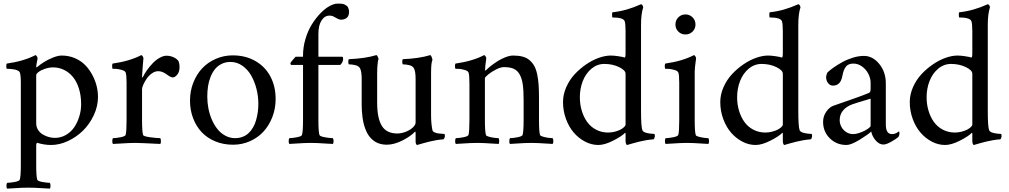

<svg xmlns="http://www.w3.org/2000/svg" viewBox="-20 -810 5700 1085"><path d="M15.6 -434.6Q15.6 -436.5 15.6 -438Q15.6 -446.8 18.1 -450.7Q114.7 -464.4 180.2 -498.5Q184.1 -498.5 188.2 -491.7Q192.4 -484.9 192.4 -480.5Q192.4 -477.5 190.2 -467.3Q188 -457 186.3 -447.5Q184.6 -438 184.6 -434.1Q184.6 -429.2 187 -429.2Q188 -429.2 190.4 -431.6Q206.5 -445.3 228.5 -459.2Q250.5 -473.1 279.1 -484.6Q307.6 -496.1 328.6 -496.1Q369.1 -496.1 403.6 -481.2Q438 -466.3 461.4 -442.1Q484.9 -418 501.5 -387Q518.1 -356 525.9 -324.5Q533.7 -293 533.7 -262.7Q533.7 -209.5 510 -158.9Q486.3 -108.4 449 -71.8Q411.6 -35.2 363.8 -12.9Q315.9 9.3 268.6 9.3Q229 9.3 189 -3.4Q184.6 2.4 184.6 11.2V121.1Q184.6 187 190.4 205.1Q192.4 213.4 219 218.3Q245.6 223.1 261.7 223.1Q265.1 227.5 265.4 239.5Q265.6 251.5 261.7 255.9Q246.1 255.4 221.7 253.7Q197.3 252 178.7 251.2Q160.2 250.5 140.4 250.5Q120.6 250.5 102.3 251.2Q84 252 60.1 253.7Q36.1 255.4 20.5 255.9Q16.1 251.5 16.4 239.5Q16.6 227.5 20.5 223.1Q36.6 223.1 63 218.3Q89.4 213.4 91.8 205.1Q97.7 187 97.7 121.1V-342.3Q97.7 -387.2 91.8 -400.9Q88.9 -407.7 78.4 -412.4Q67.9 -417 54.2 -418.7Q40.5 -420.4 32.2 -420.9Q23.9 -421.4 18.1 -421.4Q16.1 -423.3 15.6 -434.6ZM184.6 -113.3Q184.6 -92.3 195.3 -75.7Q206.1 -59.1 222.7 -49.6Q239.3 -40 256.6 -35.4Q273.9 -30.8 290 -30.8Q323.7 -30.8 352.5 -47.4Q381.3 -64 399.7 -91.3Q418 -118.7 428.2 -152.3Q438.5 -186 438.5 -220.7Q438.5 -270 425.8 -310.1Q413.1 -350.1 391.4 -376Q369.6 -401.9 341.1 -415.5Q312.5 -429.2 279.8 -429.2Q257.8 -429.2 235.1 -421.6Q212.4 -414.1 198.5 -403.6Q184.6 -393.1 184.6 -385.3Z M613.8 -434.6Q613.8 -436 613.8 -438Q613.8 -446.8 616.2 -450.7Q712.9 -464.4 778.3 -498.5Q782.2 -498.5 786.4 -491.7Q790.5 -484.9 790.5 -480.5Q789.6 -473.6 786.1 -429.2Q782.7 -384.8 782.7 -376Q782.7 -373 784.4 -372.8Q786.1 -372.6 787.1 -374Q795.9 -392.6 810.5 -413.3Q825.2 -434.1 843 -452.6Q860.8 -471.2 881.8 -483.2Q902.8 -495.1 920.9 -495.1Q942.9 -495.1 962.6 -485.6Q982.4 -476.1 989.7 -462.4Q994.6 -448.7 994.6 -431.6Q994.6 -403.8 981.7 -388.2Q968.8 -372.6 957 -372.6Q951.7 -372.6 945.6 -375Q939.5 -377.4 935.3 -380.4Q931.2 -383.3 924.6 -387.7Q918 -392.1 915 -394Q895 -407.7 873.5 -407.7Q856 -407.7 838.6 -395.5Q821.3 -383.3 809.6 -366.5Q797.9 -349.6 790.3 -332.8Q782.7 -315.9 782.7 -305.7V-131.3Q782.7 -65.9 788.6 -47.4Q790.5 -39.6 828.4 -34.4Q866.2 -29.3 885.7 -29.3Q889.2 -24.9 889.4 -12.9Q889.6 -1 885.7 3.4Q769.5 -2.4 745.1 -2.4Q725.6 -2.4 705.8 -1.5Q686 -0.5 659.4 1.2Q632.8 2.9 618.7 3.4Q614.3 -1 614.5 -12.9Q614.7 -24.9 618.7 -29.3Q634.8 -29.3 661.1 -34.4Q687.5 -39.6 689.9 -47.4Q695.3 -65.9 695.3 -131.3V-342.3Q695.3 -387.2 689.9 -400.9Q686 -409.7 668 -414.8Q649.9 -419.9 637.7 -420.7Q625.5 -421.4 616.2 -421.4Q614.3 -422.9 613.8 -434.6Z M1053.7 -241.2Q1053.7 -295.4 1072.3 -342.8Q1090.8 -390.1 1122.8 -424.1Q1154.8 -458 1199.7 -477.5Q1244.6 -497.1 1294.9 -497.1Q1368.2 -497.1 1423.8 -464.8Q1479.5 -432.6 1508.5 -377Q1537.6 -321.3 1537.6 -250.5Q1537.6 -196.3 1519 -148.4Q1500.5 -100.6 1468.8 -66.2Q1437 -31.7 1392.3 -12Q1347.7 7.8 1297.4 7.8Q1242.2 7.8 1196.3 -11.2Q1150.4 -30.3 1119.4 -63.5Q1088.4 -96.7 1071 -142.6Q1053.7 -188.5 1053.7 -241.2ZM1151.4 -264.2Q1151.4 -230.5 1157.7 -197.3Q1164.1 -164.1 1177.2 -133.8Q1190.4 -103.5 1209 -80.3Q1227.5 -57.1 1253.4 -43.2Q1279.3 -29.3 1308.6 -29.3Q1332 -29.3 1351.8 -37.1Q1371.6 -44.9 1385.7 -58.6Q1399.9 -72.3 1410.4 -90.6Q1420.9 -108.9 1427.2 -131.1Q1433.6 -153.3 1436.8 -176.5Q1439.9 -199.7 1439.9 -224.1Q1439.9 -266.1 1429.4 -307.6Q1418.9 -349.1 1399.4 -383.3Q1379.9 -417.5 1349.4 -438.7Q1318.8 -460 1282.7 -460Q1254.4 -460 1231.9 -448.7Q1209.5 -437.5 1194.6 -418.9Q1179.7 -400.4 1169.7 -375Q1159.7 -349.6 1155.5 -322Q1151.4 -294.4 1151.4 -264.2Z M1615.2 -29.3Q1631.3 -29.3 1658 -34.4Q1684.6 -39.6 1686.5 -47.4Q1692.4 -65.9 1692.4 -131.3V-442.9H1626.5Q1625 -442.9 1623.5 -444.8Q1622.1 -446.8 1621.6 -449Q1621.1 -451.2 1621.1 -453.1Q1621.1 -455.1 1628.4 -464.1Q1635.7 -473.1 1642.3 -480.5Q1648.9 -487.8 1650.4 -489.3H1692.4V-491.7V-496.1Q1692.4 -543.5 1706.1 -589.6Q1719.7 -635.7 1741.5 -670.9Q1763.2 -706.1 1789.3 -733.4Q1815.4 -760.7 1841.3 -775.1Q1867.2 -789.6 1888.2 -789.6Q1912.1 -789.6 1919.9 -787.4Q1927.7 -785.2 1941.4 -775.9Q1945.3 -772.5 1949 -762.5Q1952.6 -752.4 1952.6 -744.1Q1952.6 -730 1948 -720.2Q1943.4 -710.4 1935.5 -706.3Q1927.7 -702.1 1921.1 -700.4Q1914.6 -698.7 1907.7 -698.7Q1905.3 -698.7 1903.1 -699.2Q1900.9 -699.7 1899.4 -700Q1897.9 -700.2 1895.3 -701.2Q1892.6 -702.1 1891.4 -702.6Q1890.1 -703.1 1887.2 -704.6Q1884.3 -706.1 1883.5 -706.5Q1882.8 -707 1879.2 -709Q1875.5 -710.9 1874.5 -711.4Q1868.2 -714.8 1866 -716.1Q1863.8 -717.3 1859.4 -719Q1855 -720.7 1851.1 -721.2Q1847.2 -721.7 1841.8 -721.7Q1814 -721.7 1796.4 -693.4Q1779.3 -666.5 1779.3 -618.2Q1779.3 -616.7 1779.3 -615.2V-489.3H1913.1Q1915 -489.3 1916.3 -488.5Q1917.5 -487.8 1918 -485.6Q1918.5 -483.4 1918.7 -481.9Q1918.9 -480.5 1918.9 -477.1Q1918.9 -459 1902.8 -442.9H1779.3V-131.3Q1779.3 -65.9 1785.2 -47.4Q1787.1 -39.6 1815.7 -34.4Q1844.2 -29.3 1860.8 -29.3Q1864.7 -24.9 1865 -12.9Q1865.2 -1 1860.8 3.4Q1846.7 2.9 1820.3 1.2Q1793.9 -0.5 1774.4 -1.5Q1754.9 -2.4 1735.4 -2.4Q1715.8 -2.4 1697.3 -1.5Q1678.7 -0.5 1654.8 1Q1630.9 2.4 1615.2 3.4Q1611.3 -0.5 1611.3 -11.7Q1611.3 -24.4 1615.2 -29.3Z M1948.2 -461.9Q1948.2 -471.7 1951.2 -475.6Q2044.4 -479.5 2106.4 -498.5Q2110.4 -498.5 2114.7 -489.7Q2119.1 -481 2119.1 -475.6Q2116.7 -471.2 2115 -459Q2113.3 -446.8 2112.3 -430.4Q2111.3 -414.1 2111.3 -397.5V-349.1V-231Q2111.3 -140.6 2138.2 -98.1Q2165 -55.7 2224.6 -55.7Q2248.5 -55.7 2273.2 -65.4Q2297.9 -75.2 2313.2 -89.8Q2328.6 -104.5 2328.6 -117.7V-362.3Q2328.6 -406.7 2319.3 -423.8Q2312 -437 2293.2 -441.7Q2274.4 -446.3 2256.3 -446.3Q2253.4 -449.2 2253.2 -460.2Q2252.9 -471.2 2256.3 -475.6Q2349.1 -479.5 2411.1 -498.5Q2414.1 -498.5 2417 -492.9Q2419.9 -487.3 2421.9 -480.7Q2423.8 -474.1 2423.8 -471.2Q2416 -455.6 2416 -397.5V-345.7V-159.7Q2416 -110.8 2423.8 -73.7Q2425.8 -66.4 2436.3 -61.8Q2446.8 -57.1 2458 -55.9Q2469.2 -54.7 2479.7 -54Q2490.2 -53.2 2490.7 -53.2Q2494.1 -51.8 2494.1 -41Q2494.1 -39.1 2493.2 -35.2Q2492.2 -31.2 2489.7 -26.9Q2487.3 -22.5 2484.9 -22.5Q2468.3 -21.5 2447.3 -18.1Q2426.3 -14.6 2407.7 -10Q2389.2 -5.4 2373.3 -1Q2357.4 3.4 2347.7 6.3L2337.9 9.3Q2333.5 9.3 2331.1 3.4Q2328.6 -2.4 2328.6 -9.3V-61L2326.2 -66.9Q2300.3 -39.1 2253.2 -15.6Q2206.1 7.8 2165.5 7.8Q2146 7.8 2129.2 3.2Q2112.3 -1.5 2099.4 -9.5Q2086.4 -17.6 2075.4 -29.3Q2064.5 -41 2056.9 -54.7Q2049.3 -68.4 2043.5 -84.5Q2037.6 -100.6 2033.9 -116.7Q2030.3 -132.8 2028.1 -150.9Q2025.9 -168.9 2024.9 -184.8Q2023.9 -200.7 2023.9 -217.3V-362.3Q2023.9 -406.7 2014.6 -423.8Q2007.3 -437 1988.5 -441.7Q1969.7 -446.3 1951.2 -446.3Q1948.2 -449.7 1948.2 -461.9Z M2551.3 -434.6Q2551.3 -436 2551.3 -438Q2551.3 -446.8 2553.7 -450.7Q2650.4 -464.4 2715.8 -498.5Q2719.7 -498.5 2723.9 -491.7Q2728 -484.9 2728 -480.5Q2721.2 -432.6 2721.2 -415.5Q2721.2 -411.1 2723.6 -411.1Q2724.6 -411.1 2727.1 -413.6Q2736.3 -423.8 2753.2 -437Q2770 -450.2 2791.3 -463.9Q2812.5 -477.5 2836.7 -486.8Q2860.8 -496.1 2879.9 -496.1Q2910.6 -496.1 2933.3 -490Q2956.1 -483.9 2972.2 -470.2Q2988.3 -456.5 2998.8 -438Q3009.3 -419.4 3015.4 -391.1Q3021.5 -362.8 3023.7 -331.1Q3025.9 -299.3 3025.9 -255.9V-131.3Q3025.9 -65.9 3031.7 -47.4Q3033.2 -42 3048.6 -37.6Q3064 -33.2 3079.1 -31.2Q3094.2 -29.3 3103 -29.3Q3106.9 -24.4 3106.9 -11.7Q3106.9 -1 3103 3.4Q3087.4 2.4 3063.2 1Q3039.1 -0.5 3020.3 -1.5Q3001.5 -2.4 2981.7 -2.4Q2961.9 -2.4 2943.6 -1.5Q2925.3 -0.5 2901.4 1Q2877.4 2.4 2861.8 3.4Q2857.9 -1 2858.2 -12.9Q2858.4 -24.9 2861.8 -29.3Q2877.9 -29.3 2904.5 -34.4Q2931.2 -39.6 2933.1 -47.4Q2939 -65.9 2939 -131.3V-244.6Q2939 -299.3 2934.1 -333.3Q2929.2 -367.2 2916.3 -389.9Q2903.3 -412.6 2882.3 -421.6Q2861.3 -430.7 2827.6 -430.7Q2808.6 -430.7 2782.2 -417Q2755.9 -403.3 2738 -388.4Q2720.2 -373.5 2720.2 -368.2V-131.3Q2720.2 -65.9 2726.1 -47.4Q2726.6 -44.4 2731.2 -41.7Q2735.8 -39.1 2742.7 -37.4Q2749.5 -35.6 2757.6 -33.9Q2765.6 -32.2 2773.4 -31.2Q2781.2 -30.3 2787.4 -29.8Q2793.5 -29.3 2797.4 -29.3Q2800.8 -24.9 2801 -12.9Q2801.3 -1 2797.4 3.4Q2781.7 2.4 2757.3 1Q2732.9 -0.5 2714.4 -1.5Q2695.8 -2.4 2676 -2.4Q2656.2 -2.4 2637.9 -1.5Q2619.6 -0.5 2595.7 1Q2571.8 2.4 2556.2 3.4Q2551.8 -1 2552 -12.9Q2552.2 -24.9 2556.2 -29.3Q2572.3 -29.3 2598.6 -34.4Q2625 -39.6 2627.4 -47.4Q2632.8 -65.9 2632.8 -131.3V-337.4Q2632.8 -387.2 2627.4 -400.9Q2623.5 -409.7 2605.5 -414.8Q2587.4 -419.9 2575.2 -420.7Q2563 -421.4 2553.7 -421.4Q2551.8 -422.9 2551.3 -434.6Z M3161.6 -233.4Q3161.6 -275.9 3179.9 -317.4Q3198.2 -358.9 3227.5 -390.4Q3256.8 -421.9 3292.5 -446.3Q3328.1 -470.7 3364.5 -483.4Q3400.9 -496.1 3431.6 -496.1Q3448.7 -496.1 3474.9 -492.2Q3501 -488.3 3509.8 -484.9Q3515.1 -484.9 3515.1 -508.8V-632.3Q3515.1 -677.2 3509.8 -690.9Q3501 -711.4 3440.4 -711.4Q3439.9 -711.4 3439.2 -718.5Q3438.5 -725.6 3439 -732.9Q3439.5 -740.2 3441.9 -740.7Q3519.5 -748.5 3602.5 -786.1Q3606.9 -786.1 3610.8 -780Q3614.7 -773.9 3614.7 -768.1Q3602.5 -731.4 3602.5 -669.4V-184.6Q3602.5 -92.3 3610.4 -73.7Q3612.3 -69.3 3616.7 -66.2Q3621.1 -63 3627 -61Q3632.8 -59.1 3639.4 -57.6Q3646 -56.2 3652.3 -55.4Q3658.7 -54.7 3664.1 -54.2Q3669.4 -53.7 3673.1 -53.5Q3676.8 -53.2 3677.2 -53.2Q3680.7 -51.8 3680.7 -39.6Q3680.7 -36.6 3678 -29.5Q3675.3 -22.5 3671.4 -22.5Q3655.3 -21.5 3634 -18.1Q3612.8 -14.6 3594.2 -10Q3575.7 -5.4 3559.8 -1Q3543.9 3.4 3534.2 6.3L3524.4 9.3Q3520 9.3 3517.6 2.2Q3515.1 -4.9 3515.1 -12.7V-52.2Q3515.1 -59.6 3513.2 -59.6Q3512.7 -59.6 3511.7 -59.1Q3495.1 -41 3446.3 -15.9Q3397.5 9.3 3361.3 9.3Q3322.8 9.3 3286.6 -9.5Q3250.5 -28.3 3222.9 -60.1Q3195.3 -91.8 3178.5 -137.5Q3161.6 -183.1 3161.6 -233.4ZM3256.8 -260.7Q3256.8 -220.2 3267.6 -184.3Q3278.3 -148.4 3298.1 -120.8Q3317.9 -93.3 3348.6 -77.1Q3379.4 -61 3416.5 -61Q3435.1 -61 3453.6 -65.7Q3472.2 -70.3 3485.4 -77.1Q3498.5 -84 3506.8 -91.8Q3515.1 -99.6 3515.1 -106.4V-393.1Q3515.1 -413.1 3478.3 -430.9Q3441.4 -448.7 3395 -448.7Q3354 -448.7 3321.8 -421.4Q3289.6 -394 3273.2 -351.6Q3256.8 -309.1 3256.8 -260.7Z M3736.8 -434.6Q3736.8 -436 3736.8 -438Q3736.8 -446.8 3739.3 -450.7Q3835.9 -464.4 3901.4 -498.5Q3905.3 -498.5 3909.4 -491.7Q3913.6 -484.9 3913.6 -480.5Q3905.8 -424.8 3905.8 -405.8V-368.2V-131.3Q3905.8 -65.9 3911.6 -47.4Q3912.1 -44.4 3916.7 -41.7Q3921.4 -39.1 3928.2 -37.4Q3935.1 -35.6 3943.1 -33.9Q3951.2 -32.2 3959 -31.2Q3966.8 -30.3 3972.9 -29.8Q3979 -29.3 3982.9 -29.3Q3986.8 -24.4 3986.8 -11.7Q3986.8 -1 3982.9 3.4Q3967.3 2.4 3942.9 1Q3918.5 -0.5 3899.9 -1.5Q3881.3 -2.4 3861.6 -2.4Q3841.8 -2.4 3823.5 -1.5Q3805.2 -0.5 3781.2 1Q3757.3 2.4 3741.7 3.4Q3737.3 -1 3737.5 -12.9Q3737.8 -24.9 3741.7 -29.3Q3757.8 -29.3 3784.2 -34.4Q3810.5 -39.6 3813 -47.4Q3818.4 -65.9 3818.4 -131.3V-342.3Q3818.4 -387.2 3813 -400.9Q3809.1 -409.7 3791 -414.8Q3772.9 -419.9 3760.7 -420.7Q3748.5 -421.4 3739.3 -421.4Q3737.3 -422.9 3736.8 -434.6ZM3813.2 -631.6Q3796.9 -647.9 3796.9 -671.6Q3796.9 -695.3 3813.2 -711.9Q3829.6 -728.5 3853.5 -728.5Q3877.4 -728.5 3893.8 -711.9Q3910.2 -695.3 3910.2 -671.6Q3910.2 -647.9 3893.8 -631.6Q3877.4 -615.2 3853.5 -615.2Q3829.6 -615.2 3813.2 -631.6Z M4050.3 -233.4Q4050.3 -275.9 4068.6 -317.4Q4086.9 -358.9 4116.2 -390.4Q4145.5 -421.9 4181.2 -446.3Q4216.8 -470.7 4253.2 -483.4Q4289.6 -496.1 4320.3 -496.1Q4337.4 -496.1 4363.5 -492.2Q4389.6 -488.3 4398.4 -484.9Q4403.8 -484.9 4403.8 -508.8V-632.3Q4403.8 -677.2 4398.4 -690.9Q4389.6 -711.4 4329.1 -711.4Q4328.6 -711.4 4327.9 -718.5Q4327.1 -725.6 4327.6 -732.9Q4328.1 -740.2 4330.6 -740.7Q4408.2 -748.5 4491.2 -786.1Q4495.6 -786.1 4499.5 -780Q4503.4 -773.9 4503.4 -768.1Q4491.2 -731.4 4491.2 -669.4V-184.6Q4491.2 -92.3 4499 -73.7Q4501 -69.3 4505.4 -66.2Q4509.8 -63 4515.6 -61Q4521.5 -59.1 4528.1 -57.6Q4534.7 -56.2 4541 -55.4Q4547.4 -54.7 4552.7 -54.2Q4558.1 -53.7 4561.8 -53.5Q4565.4 -53.2 4565.9 -53.2Q4569.3 -51.8 4569.3 -39.6Q4569.3 -36.6 4566.7 -29.5Q4564 -22.5 4560.1 -22.5Q4543.9 -21.5 4522.7 -18.1Q4501.5 -14.6 4482.9 -10Q4464.4 -5.4 4448.5 -1Q4432.6 3.4 4422.9 6.3L4413.1 9.3Q4408.7 9.3 4406.2 2.2Q4403.8 -4.9 4403.8 -12.7V-52.2Q4403.8 -59.6 4401.9 -59.6Q4401.4 -59.6 4400.4 -59.1Q4383.8 -41 4335 -15.9Q4286.1 9.3 4250 9.3Q4211.4 9.3 4175.3 -9.5Q4139.2 -28.3 4111.6 -60.1Q4084 -91.8 4067.1 -137.5Q4050.3 -183.1 4050.3 -233.4ZM4145.5 -260.7Q4145.5 -220.2 4156.2 -184.3Q4167 -148.4 4186.8 -120.8Q4206.5 -93.3 4237.3 -77.1Q4268.1 -61 4305.2 -61Q4323.7 -61 4342.3 -65.7Q4360.8 -70.3 4374 -77.1Q4387.2 -84 4395.5 -91.8Q4403.8 -99.6 4403.8 -106.4V-393.1Q4403.8 -413.1 4366.9 -430.9Q4330.1 -448.7 4283.7 -448.7Q4242.7 -448.7 4210.4 -421.4Q4178.2 -394 4161.9 -351.6Q4145.5 -309.1 4145.5 -260.7Z M4631.3 -121.1Q4631.3 -153.3 4649.2 -178.7Q4667 -204.1 4688 -211.9Q4706.1 -218.3 4740.2 -230.2Q4774.4 -242.2 4799.3 -250.7Q4824.2 -259.3 4849.4 -268.8Q4874.5 -278.3 4886.2 -283.2Q4890.6 -285.2 4893.1 -286.6Q4895.5 -288.1 4897.2 -291.3Q4898.9 -294.4 4899.4 -299.1Q4899.9 -303.7 4899.9 -311.5V-342.3Q4899.9 -367.7 4887.2 -392.6Q4874.5 -417.5 4851.8 -434.1Q4829.1 -450.7 4802.2 -450.7Q4773.9 -450.7 4760.3 -433.3Q4746.6 -416 4740.2 -380.9Q4734.9 -352.5 4721.7 -339.4Q4708.5 -326.2 4687 -326.2Q4669.9 -326.2 4659.2 -340.8Q4648.4 -355.5 4648.4 -374Q4648.4 -376.5 4649.4 -381.6Q4650.4 -386.7 4652.3 -392.6Q4654.3 -398.4 4656.2 -400.9Q4670.9 -414.6 4692.1 -429.4Q4713.4 -444.3 4741 -459.5Q4768.6 -474.6 4800.8 -484.4Q4833 -494.1 4862.3 -494.1Q4911.6 -494.1 4948.7 -448.7Q4985.8 -403.3 4985.8 -338.9V-105.5Q4985.8 -52.2 5021 -52.2Q5025.9 -52.2 5030.8 -53.2Q5035.6 -54.2 5039.1 -55.4Q5042.5 -56.6 5046.1 -58.6Q5049.8 -60.5 5051.8 -62Q5053.7 -63.5 5055.9 -64.9Q5058.1 -66.4 5058.1 -66.9Q5063 -66.9 5063 -57.6Q5063 -45.9 5057.1 -36.1Q5043.9 -24.4 5016.1 -8.8Q4988.3 6.8 4972.2 6.8Q4948.7 6.8 4928.7 -16.1Q4908.7 -39.1 4903.3 -66.9Q4886.7 -50.3 4838.1 -20.5Q4789.6 9.3 4763.7 9.3Q4707.5 9.3 4669.4 -28.3Q4631.3 -65.9 4631.3 -121.1ZM4725.1 -131.3Q4725.1 -110.8 4735.1 -92.5Q4745.1 -74.2 4762.7 -63.2Q4780.3 -52.2 4801.3 -52.2Q4815.4 -52.2 4833.3 -57.9Q4851.1 -63.5 4865.5 -71Q4879.9 -78.6 4889.9 -86.4Q4899.9 -94.2 4899.9 -98.6V-252.4Q4812 -226.6 4794.4 -219.7Q4762.2 -207.5 4743.7 -185.1Q4725.1 -162.6 4725.1 -131.3Z M5121.1 -233.4Q5121.1 -275.9 5139.4 -317.4Q5157.7 -358.9 5187 -390.4Q5216.3 -421.9 5252 -446.3Q5287.6 -470.7 5324 -483.4Q5360.4 -496.1 5391.1 -496.1Q5408.2 -496.1 5434.3 -492.2Q5460.4 -488.3 5469.2 -484.9Q5474.6 -484.9 5474.6 -508.8V-632.3Q5474.6 -677.2 5469.2 -690.9Q5460.4 -711.4 5399.9 -711.4Q5399.4 -711.4 5398.7 -718.5Q5397.9 -725.6 5398.4 -732.9Q5398.9 -740.2 5401.4 -740.7Q5479 -748.5 5562 -786.1Q5566.4 -786.1 5570.3 -780Q5574.2 -773.9 5574.2 -768.1Q5562 -731.4 5562 -669.4V-184.6Q5562 -92.3 5569.8 -73.7Q5571.8 -69.3 5576.2 -66.2Q5580.6 -63 5586.4 -61Q5592.3 -59.1 5598.9 -57.6Q5605.5 -56.2 5611.8 -55.4Q5618.2 -54.7 5623.5 -54.2Q5628.9 -53.7 5632.6 -53.5Q5636.2 -53.2 5636.7 -53.2Q5640.1 -51.8 5640.1 -39.6Q5640.1 -36.6 5637.5 -29.5Q5634.8 -22.5 5630.9 -22.5Q5614.7 -21.5 5593.5 -18.1Q5572.3 -14.6 5553.7 -10Q5535.2 -5.4 5519.3 -1Q5503.4 3.4 5493.7 6.3L5483.9 9.3Q5479.5 9.3 5477.1 2.2Q5474.6 -4.9 5474.6 -12.7V-52.2Q5474.6 -59.6 5472.7 -59.6Q5472.2 -59.6 5471.2 -59.1Q5454.6 -41 5405.8 -15.9Q5356.9 9.3 5320.8 9.3Q5282.2 9.3 5246.1 -9.5Q5210 -28.3 5182.4 -60.1Q5154.8 -91.8 5137.9 -137.5Q5121.1 -183.1 5121.1 -233.4ZM5216.3 -260.7Q5216.3 -220.2 5227.1 -184.3Q5237.8 -148.4 5257.6 -120.8Q5277.3 -93.3 5308.1 -77.1Q5338.9 -61 5376 -61Q5394.5 -61 5413.1 -65.7Q5431.6 -70.3 5444.8 -77.1Q5458 -84 5466.3 -91.8Q5474.6 -99.6 5474.6 -106.4V-393.1Q5474.6 -413.1 5437.7 -430.9Q5400.9 -448.7 5354.5 -448.7Q5313.5 -448.7 5281.2 -421.4Q5249 -394 5232.7 -351.6Q5216.3 -309.1 5216.3 -260.7Z"/></svg>

Font: Crimson
Style: Regular
Weight: 400
Version: Version 0.8